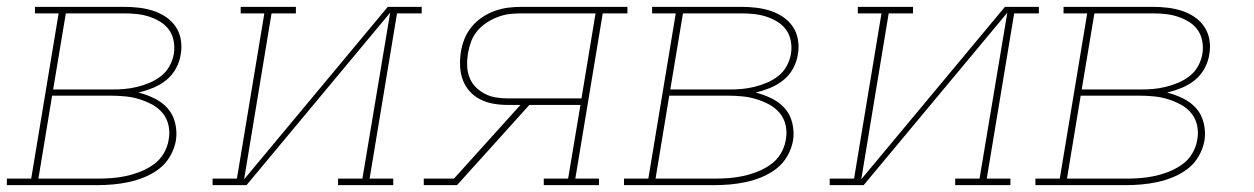

<svg xmlns="http://www.w3.org/2000/svg" viewBox="-38 -540 3658 560"><path d="M-18 0V-19H53L133 -501H64V-520H324Q346 -520 367.5 -517.5Q389 -515 409 -508.5Q429 -502 446 -490.5Q463 -479 474.5 -462Q486 -445 489.5 -423.5Q493 -402 489 -381Q486 -360 475 -340Q464 -320 446.5 -306Q429 -292 408 -283.5Q387 -275 366 -270Q390 -264 412.5 -253Q435 -242 451 -224Q467 -206 473 -180.5Q479 -155 475 -130Q471 -107 458.5 -85Q446 -63 426.5 -48Q407 -33 384 -23.5Q361 -14 337.5 -9Q314 -4 291 -2Q268 0 245 0ZM117 -279H289Q307 -279 325 -280.5Q343 -282 361.5 -286.5Q380 -291 398 -298.5Q416 -306 431.5 -318Q447 -330 456.5 -347.5Q466 -365 469 -383Q472 -402 468.5 -420.5Q465 -439 455 -453Q445 -467 429.5 -476.5Q414 -486 397 -491.5Q380 -497 361.5 -499Q343 -501 324 -501H154ZM74 -19H245Q266 -19 287 -20.5Q308 -22 329 -26.5Q350 -31 370.5 -39Q391 -47 409.5 -60Q428 -73 439.5 -92.5Q451 -112 454 -133Q458 -154 453.5 -174.5Q449 -195 436 -210.5Q423 -226 405 -235.5Q387 -245 367.5 -251Q348 -257 326.5 -259Q305 -261 284 -261H114Z M582 0V-19H653L733 -501H664V-520H825V-501H754L674 -17L1093 -520H1192V-501H1120L1040 -19H1109V0H948V-19H1019L1100 -503L681 0Z M1198 0V-19H1286L1480 -234H1442Q1421 -234 1401 -237.5Q1381 -241 1363 -250Q1345 -259 1332 -273.5Q1319 -288 1312 -306.5Q1305 -325 1304 -346Q1303 -367 1306 -387Q1309 -407 1316.5 -426Q1324 -445 1337 -461Q1350 -477 1367.5 -489Q1385 -501 1404.5 -508Q1424 -515 1443.5 -517.5Q1463 -520 1482 -520H1792V-501H1720L1640 -19H1709V0H1548V-19H1619L1655 -234H1506L1295 0ZM1658 -253 1699 -501H1482Q1465 -501 1448 -499Q1431 -497 1414 -490.5Q1397 -484 1381.5 -474Q1366 -464 1354 -449.5Q1342 -435 1336 -418.5Q1330 -402 1327 -385Q1324 -367 1324.5 -349Q1325 -331 1331 -315Q1337 -299 1348.5 -287Q1360 -275 1375 -267Q1390 -259 1407 -256Q1424 -253 1442 -253Z M1782 0V-19H1853L1933 -501H1864V-520H2124Q2146 -520 2167.5 -517.5Q2189 -515 2209 -508.5Q2229 -502 2246 -490.5Q2263 -479 2274.5 -462Q2286 -445 2289.5 -423.5Q2293 -402 2289 -381Q2286 -360 2275 -340Q2264 -320 2246.5 -306Q2229 -292 2208 -283.5Q2187 -275 2166 -270Q2190 -264 2212.5 -253Q2235 -242 2251 -224Q2267 -206 2273 -180.5Q2279 -155 2275 -130Q2271 -107 2258.5 -85Q2246 -63 2226.5 -48Q2207 -33 2184 -23.5Q2161 -14 2137.5 -9Q2114 -4 2091 -2Q2068 0 2045 0ZM1917 -279H2089Q2107 -279 2125 -280.5Q2143 -282 2161.5 -286.5Q2180 -291 2198 -298.5Q2216 -306 2231.5 -318Q2247 -330 2256.5 -347.5Q2266 -365 2269 -383Q2272 -402 2268.5 -420.5Q2265 -439 2255 -453Q2245 -467 2229.5 -476.5Q2214 -486 2197 -491.5Q2180 -497 2161.5 -499Q2143 -501 2124 -501H1954ZM1874 -19H2045Q2066 -19 2087 -20.5Q2108 -22 2129 -26.5Q2150 -31 2170.5 -39Q2191 -47 2209.5 -60Q2228 -73 2239.5 -92.5Q2251 -112 2254 -133Q2258 -154 2253.5 -174.5Q2249 -195 2236 -210.5Q2223 -226 2205 -235.5Q2187 -245 2167.5 -251Q2148 -257 2126.5 -259Q2105 -261 2084 -261H1914Z M2382 0V-19H2453L2533 -501H2464V-520H2625V-501H2554L2474 -17L2893 -520H2992V-501H2920L2840 -19H2909V0H2748V-19H2819L2900 -503L2481 0Z M2982 0V-19H3053L3133 -501H3064V-520H3324Q3346 -520 3367.5 -517.5Q3389 -515 3409 -508.5Q3429 -502 3446 -490.5Q3463 -479 3474.5 -462Q3486 -445 3489.5 -423.5Q3493 -402 3489 -381Q3486 -360 3475 -340Q3464 -320 3446.5 -306Q3429 -292 3408 -283.5Q3387 -275 3366 -270Q3390 -264 3412.5 -253Q3435 -242 3451 -224Q3467 -206 3473 -180.5Q3479 -155 3475 -130Q3471 -107 3458.5 -85Q3446 -63 3426.5 -48Q3407 -33 3384 -23.5Q3361 -14 3337.5 -9Q3314 -4 3291 -2Q3268 0 3245 0ZM3117 -279H3289Q3307 -279 3325 -280.5Q3343 -282 3361.5 -286.5Q3380 -291 3398 -298.5Q3416 -306 3431.5 -318Q3447 -330 3456.5 -347.5Q3466 -365 3469 -383Q3472 -402 3468.5 -420.5Q3465 -439 3455 -453Q3445 -467 3429.5 -476.5Q3414 -486 3397 -491.5Q3380 -497 3361.5 -499Q3343 -501 3324 -501H3154ZM3074 -19H3245Q3266 -19 3287 -20.5Q3308 -22 3329 -26.5Q3350 -31 3370.5 -39Q3391 -47 3409.5 -60Q3428 -73 3439.5 -92.5Q3451 -112 3454 -133Q3458 -154 3453.5 -174.5Q3449 -195 3436 -210.5Q3423 -226 3405 -235.5Q3387 -245 3367.5 -251Q3348 -257 3326.5 -259Q3305 -261 3284 -261H3114Z"/></svg>

Font: Iosevka Etoile Thin Oblique
Style: Regular
Weight: 100
Italic angle: -9°
Designer: Belleve Invis
Foundry: Belleve Invis
Version: Version 15.5.2; ttfautohint (v1.8.4)